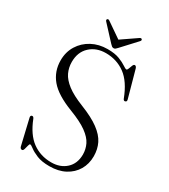

<svg xmlns="http://www.w3.org/2000/svg" viewBox="-210 -954 936 1065"><g transform="rotate(30 258.0 -421.5)"><path d="M284 13Q234.5 13 203.2 0Q172 -13 155.2 -26Q138.5 -39 132.5 -39Q127.5 -39 124.8 -26.5Q122 -14 118.2 -1.8Q114.5 10.5 107.5 10.5Q96.5 10.5 93 -2.5L54.5 -166Q52 -178.5 61 -181Q70 -183.5 75.5 -171.5Q108.5 -86.5 160.8 -48.5Q213 -10.5 282 -10.5Q339.5 -10.5 376.2 -44Q413 -77.5 413.5 -135.5Q413.5 -170 398.8 -200.2Q384 -230.5 345.5 -258.5Q307 -286.5 235.5 -314Q131 -354 88 -405.8Q45 -457.5 45 -527.5Q45 -581 70.8 -622.5Q96.5 -664 140.8 -687.8Q185 -711.5 240.5 -711.5Q287 -711.5 316.5 -700Q346 -688.5 362.5 -677Q379 -665.5 386 -665.5Q391 -665.5 395 -676.5Q399 -687.5 403.5 -698.8Q408 -710 415 -710Q424 -710 428.5 -695.5L475.5 -526Q479.5 -513 470.5 -509.5Q460 -505 455 -517.5Q420 -609.5 366.5 -648.5Q313 -687.5 243.5 -687.5Q182.5 -687.5 142.8 -650.8Q103 -614 103 -550.5Q103 -514.5 117.8 -483.2Q132.5 -452 169.5 -423.5Q206.5 -395 273.5 -368.5Q348.5 -339 391.5 -307.2Q434.5 -275.5 452.5 -239Q470.5 -202.5 470.5 -157.5Q470.5 -108.5 447.8 -70Q425 -31.5 383.2 -9.2Q341.5 13 284 13ZM287.5 -746.5Q281.5 -740 276.8 -736Q272 -732 265.5 -732Q258.5 -732 253.8 -735.8Q249 -739.5 242.5 -746.5L156 -840Q148.5 -848.5 155.5 -854.5Q161 -859 171.5 -851L265 -786.5L359 -851Q369.5 -859 375 -854.5Q381.5 -848.5 374 -840Z"/></g></svg>

Font: Fraunces 144pt Soft Light
Style: Regular
Weight: 300
Version: Version 1.000;[0bf87f6ff]